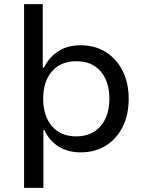

<svg xmlns="http://www.w3.org/2000/svg" viewBox="-20 -725 706 925"><path d="M96 180V-705H186V-399H192Q216 -449 260.5 -478Q305 -507 368 -507Q438 -507 490 -474Q542 -441 571 -383Q600 -325 600 -249Q600 -172 571 -114Q542 -56 490 -23.5Q438 9 368 9Q308 9 263 -18.5Q218 -46 194 -98H189V180ZM347 -68Q422 -68 464.5 -117.5Q507 -167 507 -250Q507 -332 465 -381Q423 -430 348 -430Q272 -430 230 -381Q188 -332 188 -250Q188 -167 230 -117.5Q272 -68 347 -68Z"/></svg>

Font: Nunito Sans 6pt
Style: Regular
Weight: 400
Version: Version 3.101;gftools[0.9.27]